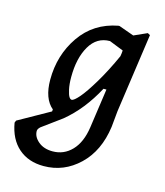

<svg xmlns="http://www.w3.org/2000/svg" viewBox="-158 -548 710 824"><g transform="rotate(15 197.0 -135.5)"><path d="M272 -467 339 -443 397 -469 408 -463 358 -112 351 -40Q336 70 269 134Q202 198 112 198Q44 198 0 159.5Q-44 121 -56 50L-52 40L87 -38L88 -47Q44 -84 44 -168Q44 -277 102.5 -362Q161 -447 267 -467ZM128 -202Q128 -170 133 -147.5Q138 -125 143.5 -116.5Q149 -108 155 -108Q165 -108 187.5 -134Q210 -160 243.5 -216Q277 -272 309 -343L311 -357L312 -369L249 -394Q191 -394 159.5 -340Q128 -286 128 -202ZM133 127Q183 127 218 90.5Q253 54 263 -14L288 -189H275Q220 -86 142 -22L56 41Q45 51 45 60Q45 86 69.5 106.5Q94 127 133 127Z"/></g></svg>

Font: Alegreya Sans SC Medium
Style: Italic
Weight: 500
Italic angle: -7°
Designer: Juan Pablo del Peral
Foundry: Huerta Tipografica
Version: Version 2.007